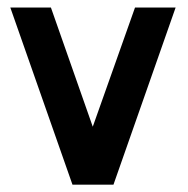

<svg xmlns="http://www.w3.org/2000/svg" viewBox="-20 -502 510 522"><path d="M177 0 8 -481.6H118.4L232.2 -157.5L347.1 -481.6H457.5L288.5 0Z"/></svg>

Font: Dhurjati
Style: Regular
Weight: 400
Designer: Purushoth Kumar Guthula
Foundry: Andhrapradesh Society for Knowledge Networks
Version: Version 1.0.5; ttfautohint (v1.2.25-373a) -l 7 -r 28 -G 50 -